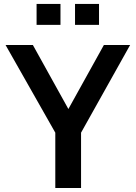

<svg xmlns="http://www.w3.org/2000/svg" viewBox="-20 -941 679 961"><path d="M256.8 -276.9 7.8 -715.8H144.5L333 -376H311.5L500 -715.8H631.3L385.7 -276.9V0H256.8ZM355.5 -816.4V-921.4H475.6V-816.4ZM163.1 -816.4V-921.4H282.7V-816.4Z"/></svg>

Font: Monda SemiBold
Style: Regular
Weight: 600
Designer: Vernon Adams
Foundry: Vernon Adams
Version: Version 2.200